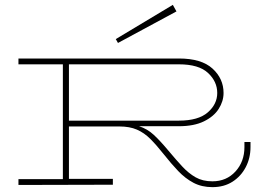

<svg xmlns="http://www.w3.org/2000/svg" viewBox="-20 -761 1086 791"><path d="M56 1V-23H239V-496H56V-520H717Q810 -520 855.5 -478.5Q901 -437 901 -378Q901 -344 881 -312.5Q861 -281 820 -261Q779 -241 717 -241H553Q587 -230 613.5 -205.5Q640 -181 675 -139Q705 -103 731 -75Q757 -47 786 -30.5Q815 -14 855 -14Q913 -14 950 -54.5Q987 -95 987 -155V-176H1012V-155Q1012 -110 992.5 -72.5Q973 -35 938 -12.5Q903 10 855 10Q811 10 777 -8Q743 -26 714 -56.5Q685 -87 655 -125Q625 -163 599.5 -188.5Q574 -214 544 -227Q514 -240 472 -240H264V-24H445V0ZM717 -496H264V-264H717Q797 -264 836 -298Q875 -332 875 -378Q875 -425 837 -460.5Q799 -496 717 -496ZM457 -600 692 -741 707 -714 466 -584Z"/></svg>

Font: Padyakke Expanded One
Style: Regular
Weight: 400
Designer: James Puckett
Foundry: Dunwich Type Founders
Version: Version 1.500; ttfautohint (v1.8.4.7-5d5b)